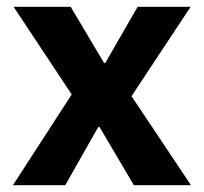

<svg xmlns="http://www.w3.org/2000/svg" viewBox="-20 -545 600 565"><path d="M18 0 191 -267 20 -525H188L286 -360H290L385 -525H541L367 -262L542 0H374L273 -171H269L172 0Z"/></svg>

Font: Aneliza ExtraBold
Style: Regular
Weight: 800
Designer: Mike Abbink, Paul van der Laan, Pieter van Rosmalen
Foundry: Bold Monday
Version: Version 3.001;September 8, 2019;FontCreator 11.5.0.2425 64-b